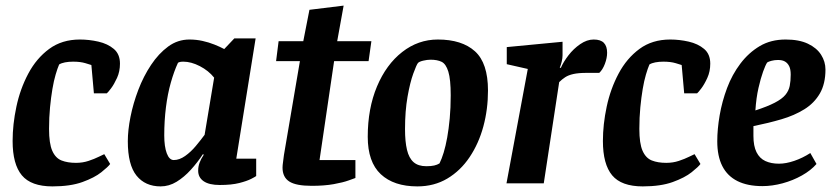

<svg xmlns="http://www.w3.org/2000/svg" viewBox="-20 -654 2971 685"><path d="M167 11Q91 11 58 -28.5Q25 -68 25 -151Q25 -210 38.5 -273.5Q52 -337 81 -391.5Q110 -446 155.5 -479.5Q201 -513 265 -513Q298 -513 331 -505.5Q364 -498 386 -479.5Q408 -461 408 -427Q408 -399 397.5 -376Q387 -353 376 -338.5Q365 -324 361 -321H315L306 -422Q303 -423 285 -428.5Q267 -434 241 -434Q225 -434 212 -431.5Q199 -429 191 -424Q185 -410 178.5 -388Q172 -366 167 -336.5Q162 -307 158.5 -271Q155 -235 155 -194Q155 -142 166.5 -116Q178 -90 199.5 -81.5Q221 -73 251 -73Q275 -73 296 -80Q317 -87 332 -94.5Q347 -102 352 -104L373 -69Q366 -59 341.5 -39.5Q317 -20 274 -4.5Q231 11 167 11Z M553 11Q498 11 467 -27.5Q436 -66 436 -150Q436 -189 445.5 -237Q455 -285 473.5 -333.5Q492 -382 519 -422.5Q546 -463 580 -488Q614 -513 656 -513Q680 -513 702.5 -508Q725 -503 745 -495Q765 -487 780 -479L816 -517H892L823 -88H894V-26Q892 -24 876.5 -16Q861 -8 833.5 -1Q806 6 764 6Q726 6 706.5 -7.5Q687 -21 687 -45Q687 -60 692 -73.5Q697 -87 707 -102L704 -104Q685 -75 661 -48.5Q637 -22 610 -5.5Q583 11 553 11ZM600 -83Q620 -83 640.5 -97.5Q661 -112 678.5 -133Q696 -154 710 -173L744 -377Q724 -402 693 -418Q662 -434 634 -434Q627 -434 622.5 -433Q618 -432 615 -430Q601 -400 589.5 -359.5Q578 -319 572 -271Q566 -223 566 -171Q566 -131 575 -107Q584 -83 600 -83Z M1092 9Q1036 9 1012 -6.5Q988 -22 988 -56Q988 -64 990 -77.5Q992 -91 993 -101L1050 -436H965L974 -507H1062L1084 -619L1206 -634L1183 -507H1305L1295 -436H1172L1120 -83H1248V-19Q1245 -18 1224.5 -10.5Q1204 -3 1170.5 3Q1137 9 1092 9Z M1469 11Q1385 11 1338.5 -32.5Q1292 -76 1292 -166Q1292 -267 1325 -345.5Q1358 -424 1415 -468.5Q1472 -513 1542 -513Q1628 -513 1674.5 -471Q1721 -429 1721 -331Q1721 -264 1704.5 -203Q1688 -142 1655.5 -93.5Q1623 -45 1576 -17Q1529 11 1469 11ZM1501 -61Q1518 -61 1529 -63.5Q1540 -66 1548 -71Q1556 -87 1563 -110Q1570 -133 1575.5 -163.5Q1581 -194 1584.5 -231.5Q1588 -269 1588 -314Q1588 -371 1579.5 -398.5Q1571 -426 1555.5 -433.5Q1540 -441 1516 -441Q1504 -441 1489.5 -437.5Q1475 -434 1471 -429Q1466 -423 1454.5 -391.5Q1443 -360 1434 -309Q1425 -258 1425 -193Q1425 -149 1432 -119.5Q1439 -90 1455.5 -75.5Q1472 -61 1501 -61Z M1787 0 1863 -408 1788 -425V-486L1987 -505V-457Q1987 -446 1984 -434Q1981 -422 1977 -412H1981Q1990 -433 2008 -456.5Q2026 -480 2050 -496.5Q2074 -513 2098 -513Q2123 -513 2134.5 -501Q2146 -489 2146 -466Q2146 -447 2138 -426Q2130 -405 2118 -394H2073Q2044 -394 2026 -390Q2008 -386 1996.5 -378.5Q1985 -371 1975 -361L1920 0Z M2273 11Q2197 11 2164 -28.5Q2131 -68 2131 -151Q2131 -210 2144.5 -273.5Q2158 -337 2187 -391.5Q2216 -446 2261.5 -479.5Q2307 -513 2371 -513Q2404 -513 2437 -505.5Q2470 -498 2492 -479.5Q2514 -461 2514 -427Q2514 -399 2503.5 -376Q2493 -353 2482 -338.5Q2471 -324 2467 -321H2421L2412 -422Q2409 -423 2391 -428.5Q2373 -434 2347 -434Q2331 -434 2318 -431.5Q2305 -429 2297 -424Q2291 -410 2284.5 -388Q2278 -366 2273 -336.5Q2268 -307 2264.5 -271Q2261 -235 2261 -194Q2261 -142 2272.5 -116Q2284 -90 2305.5 -81.5Q2327 -73 2357 -73Q2381 -73 2402 -80Q2423 -87 2438 -94.5Q2453 -102 2458 -104L2479 -69Q2472 -59 2447.5 -39.5Q2423 -20 2380 -4.5Q2337 11 2273 11Z M2700 10Q2647 10 2611 -8Q2575 -26 2557 -61.5Q2539 -97 2539 -150Q2539 -193 2547.5 -242.5Q2556 -292 2574 -340Q2592 -388 2621.5 -427Q2651 -466 2690.5 -489.5Q2730 -513 2783 -513Q2831 -513 2862.5 -498Q2894 -483 2909.5 -458.5Q2925 -434 2925 -406Q2925 -355 2905 -320.5Q2885 -286 2849.5 -264Q2814 -242 2768 -228.5Q2722 -215 2668 -204V-169Q2668 -133 2679 -111Q2690 -89 2710.5 -79.5Q2731 -70 2759 -70Q2784 -70 2813.5 -80Q2843 -90 2871 -108L2893 -69Q2873 -46 2841 -28Q2809 -10 2772 0Q2735 10 2700 10ZM2675 -260Q2718 -274 2744 -287.5Q2770 -301 2782 -315.5Q2794 -330 2797.5 -347.5Q2801 -365 2801 -388Q2801 -407 2795.5 -418Q2790 -429 2780.5 -434.5Q2771 -440 2756 -440Q2743 -440 2732 -437Q2721 -434 2717 -431Q2711 -422 2702.5 -398.5Q2694 -375 2686 -340Q2678 -305 2675 -260Z"/></svg>

Font: Faustina Light
Style: Bold Italic
Weight: 700
Italic angle: -8°
Version: Version 1.200